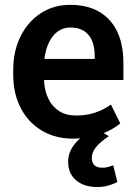

<svg xmlns="http://www.w3.org/2000/svg" viewBox="-20 -558 562 787"><path d="M280.8 10.3Q206.1 10.3 150.6 -23.2Q95.2 -56.6 64.7 -115.7Q34.2 -174.8 34.2 -251V-271.5Q34.2 -348.6 64.2 -408.9Q94.2 -469.2 147 -503.7Q199.7 -538.1 267.1 -538.1Q338.9 -538.1 387.5 -509.3Q436 -480.5 460.9 -427.5Q485.8 -374.5 485.8 -300.3V-230H161.6L160.6 -227.5Q162.6 -186 178 -153.8Q193.4 -121.6 221.9 -103Q250.5 -84.5 291.5 -84.5Q334.5 -84.5 369.6 -96.2Q404.8 -107.9 434.6 -129.4L473.1 -52.2Q441.9 -25.9 393.6 -7.8Q345.2 10.3 280.8 10.3ZM163.6 -316.4H368.2V-329.1Q368.2 -363.8 357.7 -389.9Q347.2 -416 325 -430.7Q302.7 -445.3 268.6 -445.3Q238.8 -445.3 216.3 -428.7Q193.8 -412.1 180.4 -383.5Q167 -355 162.1 -318.8ZM378.4 208.5Q324.7 208.5 292 181.2Q259.3 153.8 259.3 104Q259.3 66.4 286.6 31.5Q314 -3.4 376 -28.8L426.3 0Q391.1 23.4 373.8 44.7Q356.4 65.9 356.4 89.4Q356.4 108.9 366.7 119.1Q377 129.4 400.4 129.4Q412.6 129.4 423.1 126.5Q433.6 123.5 444.3 119.6L460.9 188.5Q443.8 196.8 423.8 202.6Q403.8 208.5 378.4 208.5Z"/></svg>

Font: Roboto Slab LO Medium
Style: Regular
Weight: 500
Designer: Google
Version: Version 2.000